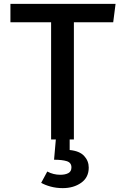

<svg xmlns="http://www.w3.org/2000/svg" viewBox="-20 -728 655 1002"><path d="M365.6 -611.8V0H246.7V-611.8H34.4V-707.7H583.1L570.8 -611.8ZM352.8 145.6Q352.8 121 329 113.3Q305.1 105.6 262.1 105.6L272.8 -16.4H343.6V54.9Q395.4 60 419.2 85.9Q443.1 111.8 443.1 146.7Q443.1 197.9 403.6 225.9Q364.1 253.8 307.2 253.8Q274.4 253.8 244.9 245.9Q215.4 237.9 194.9 226.2L226.7 167.2Q258.5 184.1 294.4 184.1Q320.5 184.1 336.7 175.4Q352.8 166.7 352.8 145.6Z"/></svg>

Font: Fira Code Medium
Style: Regular
Weight: 500
Designer: Carrois Corporate, Edenspiekermann AG, Nikita Prokopov
Foundry: Carrois Corporate, Edenspiekermann AG, Nikita Prokopov
Version: Version 6.002